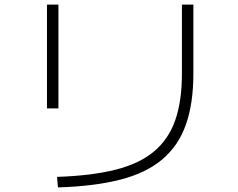

<svg xmlns="http://www.w3.org/2000/svg" viewBox="-20 -783 1040 838"><path d="M229 -11Q379 -16 483 -42Q587 -68 651 -121Q715 -174 744.5 -257.5Q774 -341 774 -461V-763H824V-461Q824 -332 791.5 -239.5Q759 -147 688.5 -87.5Q618 -28 505.5 1Q393 30 233 35ZM185 -310V-763H235V-310Z"/></svg>

Font: M PLUS 1 Code Light
Style: Regular
Weight: 300
Designer: Coji Morishita
Foundry: UNDERFOREST DESIGN
Version: Version 1.002